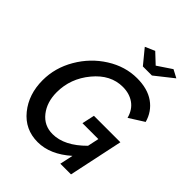

<svg xmlns="http://www.w3.org/2000/svg" viewBox="-252 -1053 1196 1196"><g transform="rotate(45 345.5 -455.0)"><path d="M502 -792H422L344 -887L408 -915L475 -852L569 -915L622 -887ZM406 -276 424 -359H657L581 0H487L506 -88Q401 5 292 5Q180 5 110.5 -80.5Q41 -166 41 -290Q41 -399 98.5 -497.5Q156 -596 250.5 -655.5Q345 -715 449 -715Q542 -715 600.5 -673.5Q659 -632 679 -560L581 -498Q566 -555 524.5 -584.5Q483 -614 424 -614Q317 -614 236.5 -517Q156 -420 156 -299Q156 -212 201.5 -154Q247 -96 322 -96Q426 -96 530 -201L546 -276Z"/></g></svg>

Font: Raleway-v4020 SemiBold
Style: Italic
Weight: 600
Italic angle: -12°
Designer: Matt McInerney, Pablo Impallari, Rodrigo Fuenzalida
Foundry: Matt McInerney, Pablo Impallari, Rodrigo Fuenzalida
Version: Version 4.020;PS 004.020;hotconv 1.0.88;makeotf.lib2.5.64775